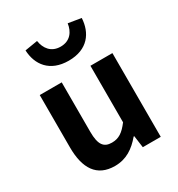

<svg xmlns="http://www.w3.org/2000/svg" viewBox="-198 -968 1033 1112"><g transform="rotate(-30 318.5 -412.5)"><path d="M246 14C322 14 376 -23 424 -80H428L439 0H559V-560H412V-182C374 -132 344 -112 298 -112C244 -112 220 -143 220 -229V-560H73V-210C73 -70 125 14 246 14ZM319 -648C447 -648 502 -729 507 -825L421 -839C414 -787 383 -742 319 -742C255 -742 224 -787 216 -839L131 -825C135 -729 192 -648 319 -648Z"/></g></svg>

Font: Noto Sans HK
Style: Bold
Weight: 700
Designer: Ryoko NISHIZUKA 西塚涼子 (kana, bopomofo & ideographs); Paul D. Hunt (Latin, Greek & Cyrillic); Sandoll Communications 산돌커뮤니
Foundry: Adobe
Version: Version 2.002;hotconv 1.0.116;makeotfexe 2.5.65601